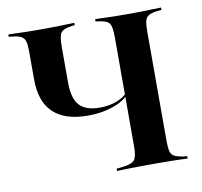

<svg xmlns="http://www.w3.org/2000/svg" viewBox="-68 -643 751 715"><g transform="rotate(-10 307.5 -285.5)"><path d="M248.4 -221.8Q161.3 -221.8 117.3 -263.7Q73.4 -305.6 73.4 -388.7V-492.7Q73.4 -518.5 69.8 -532.3Q66.1 -546 55.6 -552Q45.2 -558.1 23.4 -560.5L8.1 -562.1V-571Q20.2 -571 37.5 -570.2Q54.8 -569.4 77 -569Q99.2 -568.5 124.2 -568.5H134.7H145.2Q170.2 -568.5 191.1 -569Q212.1 -569.4 229 -570.2Q246 -571 257.3 -571V-562.1L243.5 -560.5Q213.7 -556.5 204.8 -544Q196 -531.5 196 -492.7V-355.6Q196 -296 219.8 -269.8Q243.5 -243.5 296.8 -243.5Q330.6 -243.5 358.5 -253.6Q386.3 -263.7 404.8 -283.1V-274.2Q383.1 -250 341.1 -235.9Q299.2 -221.8 248.4 -221.8ZM449.2 -2.4Q421.8 -2.4 397.2 -2Q372.6 -1.6 352.4 -1.2Q332.3 -0.8 318.5 0V-8.9L341.9 -11.3Q376.6 -15.3 386.7 -27.8Q396.8 -40.3 396.8 -78.2V-492.7Q396.8 -531.5 388.3 -544Q379.8 -556.5 349.2 -560.5L336.3 -562.1V-571Q347.6 -571 364.5 -570.2Q381.5 -569.4 402.8 -569Q424.2 -568.5 448.4 -568.5H458.9H468.5Q494.4 -568.5 516.1 -569Q537.9 -569.4 555.6 -570.2Q573.4 -571 585.5 -571V-562.1L569.4 -560.5Q549.2 -558.1 537.9 -552Q526.6 -546 523 -532.3Q519.4 -518.5 519.4 -492.7V-78.2Q519.4 -52.4 523 -38.7Q526.6 -25 537.9 -19.4Q549.2 -13.7 569.4 -10.5L585.5 -8.9V0Q573.4 -0.8 555.6 -1.2Q537.9 -1.6 516.1 -2Q494.4 -2.4 468.5 -2.4H458.9Z"/></g></svg>

Font: Playfair 144pt SemiCondensed
Style: Bold
Weight: 700
Width: 4
Designer: Claus Eggers Sørensen
Foundry: Claus Eggers Sørensen
Version: Version 2.203